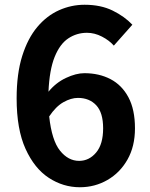

<svg xmlns="http://www.w3.org/2000/svg" viewBox="-20 -774 630 808"><path d="M316 14Q246 14 185.5 -25.5Q125 -65 87.5 -147.5Q50 -230 50 -360Q50 -464 73.5 -538.5Q97 -613 137 -660.5Q177 -708 228.5 -731Q280 -754 336 -754Q404 -754 454 -729.5Q504 -705 537 -670L459 -582Q440 -604 409 -620Q378 -636 346 -636Q303 -636 267.5 -612.5Q232 -589 210 -534.5Q188 -480 184 -388Q215 -426 257.5 -446Q300 -466 335 -466Q397 -466 445 -441Q493 -416 520.5 -364.5Q548 -313 548 -234Q548 -158 516.5 -102.5Q485 -47 432 -16.5Q379 14 316 14ZM187 -284Q198 -183 232.5 -140Q267 -97 313 -97Q355 -97 384.5 -132Q414 -167 414 -234Q414 -300 385 -331Q356 -362 308 -362Q279 -362 247 -344Q215 -326 187 -284Z"/></svg>

Font: Source Han Sans
Style: Bold
Weight: 700
Designer: Ryoko NISHIZUKA Ë•øÂ°öÊ∂ºÂ≠ê (kana, bopomofo & ideographs); Paul D. Hunt (Latin, Greek & Cyrillic); Sandoll Communicatio
Foundry: Adobe
Version: Version 2.004;hotconv 1.0.118;makeotfexe 2.5.65603